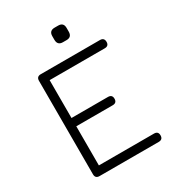

<svg xmlns="http://www.w3.org/2000/svg" viewBox="-197 -940 954 1052"><g transform="rotate(-30 280.5 -414.0)"><path d="M336 -735.5C336 -735.5 313 -735.5 313 -735.5C290.5 -735.5 279 -747 279 -770.5C279 -770.5 279 -770.5 279 -770.5C279 -770.5 279 -793.5 279 -793.5C279 -816 290.5 -827.5 313 -827.5C313 -827.5 313 -827.5 313 -827.5C313 -827.5 336 -827.5 336 -827.5C358.5 -827.5 369.5 -816 369.5 -793.5C369.5 -793.5 369.5 -793.5 369.5 -793.5C369.5 -793.5 369.5 -770.5 369.5 -770.5C369.5 -747 358.5 -735.5 336 -735.5C336 -735.5 336 -735.5 336 -735.5ZM494.5 0C494.5 0 120 0 120 0C102.5 0 93.5 -9 93.5 -26.5C93.5 -26.5 93.5 -26.5 93.5 -26.5C93.5 -26.5 93.5 -618 93.5 -618C93.5 -635.5 102.5 -644.5 120 -644.5C120 -644.5 120 -644.5 120 -644.5C120 -644.5 494.5 -644.5 494.5 -644.5C512 -644.5 521 -635.5 521 -618C521 -618 521 -618 521 -618C521 -600.5 512 -592 494.5 -592C494.5 -592 494.5 -592 494.5 -592C494.5 -592 146 -592 146 -592C146 -592 146 -352.5 146 -352.5C146 -352.5 376.5 -352.5 376.5 -352.5C394 -352.5 403 -344 403 -326.5C403 -326.5 403 -326.5 403 -326.5C403 -309 394 -300 376.5 -300C376.5 -300 376.5 -300 376.5 -300C376.5 -300 146 -300 146 -300C146 -300 146 -52.5 146 -52.5C146 -52.5 494.5 -52.5 494.5 -52.5C512 -52.5 521 -44 521 -26.5C521 -26.5 521 -26.5 521 -26.5C521 -9 512 0 494.5 0C494.5 0 494.5 0 494.5 0Z"/></g></svg>

Font: Jura-Fortis-Regular
Style: Regular
Weight: 500
Designer: Daniel Johnson, Alexei Vanyashin, Mirko Velimirovic
Foundry: Daniel Johnson
Version: ""